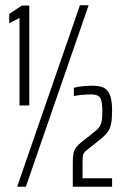

<svg xmlns="http://www.w3.org/2000/svg" viewBox="-20 -708 464 728"><path d="M54 -308V-640L15 -620V-655L63 -687H91V-308ZM45 0 283 -688H316L78 0ZM256 0V-90Q256 -113 258.5 -126Q261 -139 268.5 -149Q276 -159 290 -170L343 -212Q354 -221 359 -230Q364 -239 366 -251.5Q368 -264 368 -284Q368 -313 364 -327Q360 -341 350.5 -345.5Q341 -350 323 -350Q311 -350 293.5 -348.5Q276 -347 260 -344V-375Q272 -379 293 -381Q314 -383 331 -383Q352 -383 368.5 -377.5Q385 -372 395 -352Q405 -332 405 -289Q405 -258 401.5 -240Q398 -222 390 -210Q382 -198 368 -186L312 -141Q304 -135 299.5 -129.5Q295 -124 294 -114.5Q293 -105 293 -86V-32H405V0Z"/></svg>

Font: Saira UltraCondensed Light
Style: Regular
Weight: 300
Width: 1
Designer: Hector Gatti with collaboration of the Omnibus-Type team
Foundry: Omnibus-Type
Version: Version 1.101